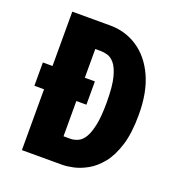

<svg xmlns="http://www.w3.org/2000/svg" viewBox="-122 -760 794 860"><g transform="rotate(20 275.0 -330.0)"><path d="M31 -401H279V-290H31ZM153 0V-122H264Q281 -122 299 -130Q317 -138 330.5 -160Q344 -182 352.5 -223Q361 -264 361 -330Q361 -407 350 -449Q339 -491 322.5 -510Q306 -529 288.5 -533.5Q271 -538 256 -538H153V-660H257Q330 -660 388.5 -621.5Q447 -583 481 -509Q515 -435 515 -328Q515 -240 496.5 -181Q478 -122 448.5 -86Q419 -50 385.5 -31.5Q352 -13 321.5 -6.5Q291 0 270 0ZM77 0V-660H231V0Z"/></g></svg>

Font: Bricolage Grotesque Condensed ExtraBold
Style: Regular
Weight: 800
Width: 3
Designer: Mathieu Triay
Foundry: Atelier Triay
Version: Version 1.000;gftools[0.9.30]